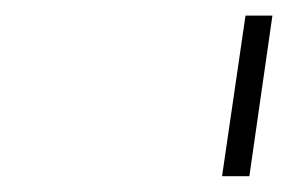

<svg xmlns="http://www.w3.org/2000/svg" viewBox="-20 -719 366 244"><path d="M262.2 -495.1 292 -699.2H326.2L296.9 -495.1Z"/></svg>

Font: Trueno UltraLight
Style: Italic
Weight: 250
Designer: Julieta Ulanovsky
Foundry: Julieta Ulanovsky
Version: Version 3.001b | FøM Fix